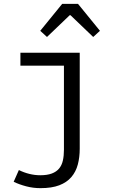

<svg xmlns="http://www.w3.org/2000/svg" viewBox="-20 -760 590 997"><path d="M51 184Q80 198 116 207.5Q152 217 190 217Q249 217 288 202Q327 187 350.5 159.5Q374 132 384 94.5Q394 57 394 12V-486H86V-419H312V18Q312 49 306.5 73.5Q301 98 287 115Q273 132 249 141Q225 150 189 150Q161 150 132.5 143Q104 136 78 123ZM189 -600 224 -568 342 -681H346L464 -568L499 -600L385 -740H303Z"/></svg>

Font: Codetta
Style: Regular
Weight: 400
Italic angle: -11°
Designer: Ulrich Proeller
Foundry: PROSA GmbH
Version: Version 2.00;September 29, 2018;FontCreator 11.5.0.2427 64-b